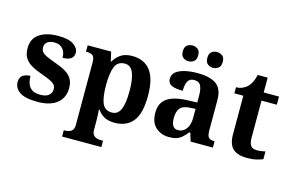

<svg xmlns="http://www.w3.org/2000/svg" viewBox="-115 -1038 2362 1550"><g transform="rotate(15 1065.5 -262.5)"><path d="M229 10Q125 10 79 -21.5Q33 -53 33 -104Q33 -146 60.5 -162Q88 -178 121 -178Q121 -51 233 -51Q284 -51 307 -71.5Q330 -92 330 -122Q330 -154 302.5 -172.5Q275 -191 209 -214Q152 -234 114.5 -256Q77 -278 58.5 -309.5Q40 -341 40 -389Q40 -469 99 -508.5Q158 -548 255 -548Q345 -548 385.5 -518.5Q426 -489 426 -453Q426 -386 333 -386Q333 -435 307.5 -462Q282 -489 240 -489Q201 -489 180 -472.5Q159 -456 159 -427Q159 -394 185.5 -376Q212 -358 280 -334Q334 -316 371.5 -294.5Q409 -273 428.5 -242Q448 -211 448 -163Q448 -82 391 -36Q334 10 229 10Z M494 229V176H506Q520 176 536.5 171.5Q553 167 565 153.5Q577 140 577 111V-413Q577 -459 558 -471Q539 -483 511 -483H503V-536H699L717 -458H721Q743 -497 779.5 -521.5Q816 -546 874 -546Q974 -546 1026.5 -478.5Q1079 -411 1079 -266Q1079 -121 1026.5 -54.5Q974 12 873 12Q820 12 786 -7Q752 -26 731 -58H725Q727 -31 728 -1.5Q729 28 729 53V111Q729 139 741 153Q753 167 769.5 171.5Q786 176 800 176H822V229ZM831 -62Q881 -62 903 -112.5Q925 -163 925 -265Q925 -365 903.5 -418Q882 -471 832 -471Q772 -471 750.5 -418Q729 -365 729 -266Q729 -163 750.5 -112.5Q772 -62 831 -62Z M1328 10Q1262 10 1216.5 -30Q1171 -70 1171 -153Q1171 -234 1226.5 -273Q1282 -312 1395 -316L1477 -319V-374Q1477 -429 1462.5 -458.5Q1448 -488 1407 -488Q1369 -488 1354 -459.5Q1339 -431 1339 -380Q1275 -380 1244 -395Q1213 -410 1213 -447Q1213 -484 1241 -506Q1269 -528 1315.5 -538.5Q1362 -549 1419 -549Q1524 -549 1576.5 -511Q1629 -473 1629 -379V-124Q1629 -83 1642.5 -68Q1656 -53 1689 -53H1693V0H1507L1486 -69H1477Q1455 -42 1435 -24.5Q1415 -7 1390.5 1.5Q1366 10 1328 10ZM1383 -63Q1426 -63 1451.5 -97.5Q1477 -132 1477 -191V-266L1432 -263Q1372 -260 1349 -231.5Q1326 -203 1326 -149Q1326 -63 1383 -63ZM1527 -622Q1501 -622 1481.5 -637Q1462 -652 1462 -688Q1462 -725 1481.5 -739.5Q1501 -754 1527 -754Q1551 -754 1571 -739.5Q1591 -725 1591 -688Q1591 -652 1571 -637Q1551 -622 1527 -622ZM1321 -622Q1296 -622 1276.5 -637Q1257 -652 1257 -688Q1257 -725 1276.5 -739.5Q1296 -754 1321 -754Q1346 -754 1366 -739.5Q1386 -725 1386 -688Q1386 -652 1366 -637Q1346 -622 1321 -622Z M1980 10Q1903 10 1862.5 -25Q1822 -60 1822 -148V-468H1747V-519Q1779 -519 1804.5 -531.5Q1830 -544 1845 -561Q1876 -594 1891 -660H1974V-536H2102V-468H1974V-158Q1974 -113 1989.5 -92Q2005 -71 2040 -71Q2060 -71 2078 -73.5Q2096 -76 2111 -80V-15Q2095 -8 2060.5 1Q2026 10 1980 10Z"/></g></svg>

Font: Noto Serif Sinhala
Style: Bold
Weight: 700
Designer: Jelle Bosma - Monotype Design Team
Foundry: Monotype Imaging Inc.
Version: Version 2.007; ttfautohint (v1.8.4.7-5d5b)